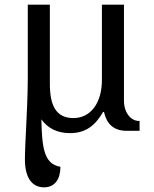

<svg xmlns="http://www.w3.org/2000/svg" viewBox="-20 -556 655 816"><path d="M277.8 9.8C348.6 9.8 387.2 -27.3 418 -80.1H421.9C434.1 -27.3 464.4 0 519 0H573.2V-42H569.8C539.6 -42 506.8 -72.8 506.8 -128.9V-536.1H413.1V-215.8C413.1 -119.6 366.2 -54.2 292 -54.2C215.8 -54.2 191.9 -111.3 191.9 -200.2V-536.1H98.1V-225.1C97.7 -141.6 93.8 -75.2 91.3 -19.5C88.9 32.7 85.9 83 85.9 121.1C85.9 211.9 125.5 240.2 167 240.2C214.8 240.2 236.8 203.1 236.8 152.8C199.7 147 180.7 124.5 169.9 89.4C159.2 54.2 157.2 6.3 155.8 -48.8C182.6 -11.7 221.7 9.8 277.8 9.8Z"/></svg>

Font: The Erased English
Style: Regular
Weight: 400
Designer: Monotype Design team + ligartures altered by 180 Amsterdam
Foundry: Monotype Imaging Inc.
Version: Version 1.030;Glyphs 3.1.2 (3151)